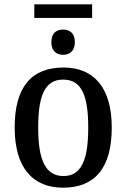

<svg xmlns="http://www.w3.org/2000/svg" viewBox="-20 -860 586 890"><path d="M139 -777H407V-840H139ZM273 -606C301 -606 327 -622 327 -665C327 -708 301 -723 273 -723C243 -723 218 -708 218 -665C218 -622 243 -606 273 -606ZM272 10C420 10 498 -81 498 -269C498 -456 413 -547 275 -547C125 -547 48 -456 48 -269C48 -81 133 10 272 10ZM274 -44C189 -44 157 -122 157 -269C157 -417 188 -491 273 -491C358 -491 389 -417 389 -269C389 -122 359 -44 274 -44Z"/></svg>

Font: Noto Serif SemiCondensed Medium
Style: Regular
Weight: 500
Width: 4
Designer: Monotype Design Team
Foundry: Monotype Imaging Inc.
Version: Version 2.014